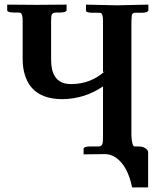

<svg xmlns="http://www.w3.org/2000/svg" viewBox="-20 -667 674 831"><path d="M548.8 -77.1Q551.3 -35.2 562 -33.2H579.1Q605.5 -33.2 617.7 -17.6Q620.6 -12.7 621.1 -8.8V144H551.8Q533.2 52.2 482.4 15.6Q460 0.5 436 0L341.8 1V-23.9Q343.8 -32.7 369.1 -33.2H408.2Q423.8 -33.2 425.3 -55.7Q425.8 -63.5 425.8 -76.2V-293Q347.2 -239.3 251 -237.8Q110.4 -237.8 83.5 -358.4Q78.1 -383.8 78.1 -412.1V-576.2Q78.1 -607.4 68.4 -611.3Q63 -613.3 56.2 -612.8H39.1Q12.2 -613.3 11.2 -622.1V-647L139.2 -646Q157.2 -646 203.6 -646.5Q250 -647 268.1 -647V-622.1Q266.1 -613.3 240.2 -612.8H223.1Q204.6 -612.8 202.1 -597.2Q201.2 -589.8 201.2 -576.2V-408.2Q201.2 -316.4 267.1 -304.7Q278.8 -302.7 292 -303.2Q372.1 -304.2 433.1 -357.9L425.8 -355V-575.2Q425.8 -607.4 416.5 -610.8Q412.6 -611.8 408.2 -611.8H378.9Q352.5 -612.3 352.1 -621.1V-647L486.8 -644Q504.9 -644.5 552.2 -645.5Q603.5 -646.5 622.1 -647V-622.1Q620.1 -612.3 595.2 -611.8H565.9Q552.2 -611.8 550.3 -600.1Q549.3 -591.8 548.8 -575.2Z"/></svg>

Font: Linux Libertine O
Style: Semibold
Weight: 700
Designer: Philipp H. Poll
Foundry: Philipp H. Poll
Version: Version 5.0.0